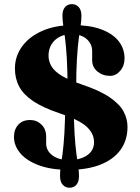

<svg xmlns="http://www.w3.org/2000/svg" viewBox="-20 -817 671 921"><path d="M331.1 -696.6Q410.5 -696.6 465.3 -676.3Q520.2 -656 548.8 -620Q577.4 -583.9 577.4 -536.9Q577.4 -501.4 556.7 -477.3Q536.1 -453.1 508 -453.1Q472.8 -453.1 447.4 -474Q422.1 -494.8 422.1 -528.3V-571.8Q422.1 -606.3 395.6 -629.8Q369.1 -653.2 322.1 -653.2Q290.9 -653.2 266.1 -640.4Q241.4 -627.6 227.1 -604.4Q212.8 -581.2 212.8 -549.9Q212.8 -521.7 227.7 -497.7Q242.6 -473.7 277.2 -452.8Q311.9 -432 371.7 -412Q458 -383.2 505.8 -350.5Q553.6 -317.9 572.6 -282.4Q591.6 -247 591.6 -208.1Q591.6 -144.6 558.3 -98.5Q525.1 -52.4 461.9 -27.3Q398.8 -2.3 309.2 -2.3Q226 -2.3 167.4 -23.8Q108.7 -45.3 77.9 -81.3Q47 -117.3 47 -160.6Q47 -196.1 67.7 -218.7Q88.3 -241.4 124.3 -241.4Q156.2 -241.4 178.8 -219.5Q201.4 -197.7 201.4 -161.2V-129.1Q201.4 -94.4 231.3 -71.8Q261.2 -49.3 311.4 -49.3Q364.4 -49.3 397.8 -72Q431.1 -94.7 431.1 -135.2Q431.1 -176.8 395.2 -209.7Q359.2 -242.5 263 -274.6Q186 -300.6 139.5 -331.6Q93 -362.6 72.3 -401.3Q51.6 -440 51.6 -488.1Q51.6 -546.8 85.8 -594Q120 -641.2 182.8 -668.9Q245.6 -696.6 331.1 -696.6ZM345.4 -384.5H303.8Q304.3 -477.5 300.5 -537.2Q296.8 -597 291.9 -634.1Q287.1 -671.2 283.3 -695.7Q279.6 -720.2 279.6 -742.6Q279.6 -769.1 292.2 -783.1Q304.8 -797.2 325.3 -797.2Q344.1 -797.2 357.3 -783.3Q370.6 -769.5 370.6 -740.9Q370.6 -718.8 366.8 -694.8Q363 -670.7 358 -633.6Q353 -596.5 349.2 -537Q345.4 -477.5 345.4 -384.5ZM292.6 -326.6H334.2Q333.8 -235.4 337.6 -176.4Q341.4 -117.5 346.3 -80.6Q351.3 -43.7 355.1 -19.2Q358.9 5.2 358.9 27.8Q358.9 55 346.5 69.3Q334.1 83.6 313.3 83.6Q294.2 83.6 281 69.4Q267.9 55.3 267.9 26Q267.9 3.9 271.6 -20.1Q275.4 -44.1 280.2 -80.8Q285.1 -117.5 288.8 -176.2Q292.6 -235 292.6 -326.6Z"/></svg>

Font: Fraunces SuperSoft 9pt
Style: Regular
Weight: 900
Version: Version 1.000;[b76b70a41]